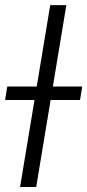

<svg xmlns="http://www.w3.org/2000/svg" viewBox="-52 -748 349 768"><path d="M213.4 -727.5 92.8 0H28.3L148.9 -727.5ZM-31.7 -348.1 -22.9 -401.9H276.9L268.1 -348.1Z"/></svg>

Font: Inter 24pt Light
Style: Italic
Weight: 300
Italic angle: -9.3988°
Designer: Rasmus Andersson
Foundry: rsms
Version: Version 4.001;git-66647c0bb